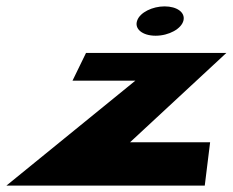

<svg xmlns="http://www.w3.org/2000/svg" viewBox="-99 -582 730 602"><path d="M417 -562C379 -562 340.1 -543 331.3 -518C321.3 -492 346.9 -470 388.9 -470C430.9 -470 470.3 -492 476.3 -518C482.1 -543 456 -562 417 -562ZM610.7 -416H170.7L128.3 -329H325.3L-79 0H543L559.8 -136H308.8Z"/></svg>

Font: Hussar Milosc
Style: Obl
Weight: 700
Foundry: Cannot Into Space Fonts
Version: Version 1.02